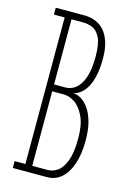

<svg xmlns="http://www.w3.org/2000/svg" viewBox="-110 -755 545 810"><g transform="rotate(15 163.0 -350.0)"><path d="M30 0V-30H77V-670H30V-700H157Q182 -700 204 -691.2Q226 -682.5 242.5 -663.8Q259 -645 268.5 -615.5Q278 -586 278 -544.5Q278 -504 271.8 -473Q265.5 -442 254 -420.5Q242.5 -399 227.2 -386.8Q212 -374.5 194.5 -371Q213 -370.5 231 -359.2Q249 -348 264 -326Q279 -304 288 -270.5Q297 -237 297 -191Q297 -131.5 282.5 -88.8Q268 -46 241.8 -23Q215.5 0 179 0ZM107 -30H174.5Q197 -30 217.5 -44.5Q238 -59 251.2 -94.5Q264.5 -130 264.5 -192Q264.5 -251 247.5 -287Q230.5 -323 206 -339.2Q181.5 -355.5 158 -355.5H107ZM107 -385.5H158Q180.5 -385.5 200.5 -400.8Q220.5 -416 233.2 -450.8Q246 -485.5 246 -544.5Q246 -600 232.5 -626.8Q219 -653.5 198.8 -661.8Q178.5 -670 158 -670H107Z"/></g></svg>

Font: Imbue Thin 10pt Thin
Style: Regular
Weight: 250
Version: Version 1.102